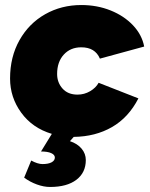

<svg xmlns="http://www.w3.org/2000/svg" viewBox="-20 -532 598 763"><path d="M76 174 104 106Q130 120 149 120Q172 120 185 113Q198 106 198 94Q198 83 183.5 76.5Q169 70 143 70L186 0Q109 -23 64.5 -84Q20 -145 20 -220Q20 -306 57.5 -372.5Q95 -439 159.5 -475.5Q224 -512 303 -512Q366 -512 419.5 -490.5Q473 -469 508.5 -431.5Q544 -394 553 -347L377 -299Q358 -344 303 -344Q260 -344 233.5 -315Q207 -286 207 -238Q207 -204 228.5 -180Q250 -156 288 -156Q315 -156 338 -169.5Q361 -183 372 -203L530 -141Q491 -65 425 -27Q359 11 273 12L258 29Q288 39 304.5 59Q321 79 321 104Q321 154 283.5 182.5Q246 211 179 211Q154 211 126.5 201Q99 191 76 174Z"/></svg>

Font: Oak Sans Black
Style: Italic
Weight: 900
Italic angle: -9.5°
Foundry: Erik Kennedy, Walven
Version: Version 1.000